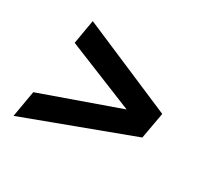

<svg xmlns="http://www.w3.org/2000/svg" viewBox="-117 -681 883 841"><g transform="rotate(30 324.5 -260.5)"><path d="M37 6 573 -194 597 -327 130 -527 109 -405 452 -266 60 -127Z"/></g></svg>

Font: Archivo ExtraBold
Style: Italic
Weight: 800
Italic angle: -10°
Designer: Hector Gatti
Foundry: Omnibus-Type
Version: Version 2.001